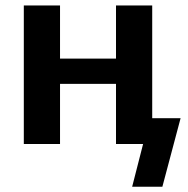

<svg xmlns="http://www.w3.org/2000/svg" viewBox="-20 -540 705 720"><path d="M205.1 -225.6V0H69.3V-519.5H205.1V-320.3H415V-519.5H550.8V-96.7H657.2L588.9 160.2H475.6L516.6 0H490.2H415V-225.6Z"/></svg>

Font: Mgen+ 1c bold
Style: Bold
Weight: 700
Designer: [Source Han Sans]
Ryoko NISHIZUKA  (kana & ideographs); Paul D. Hunt (Latin, Greek & Cyrillic); Wenlong ZHANG  (bopomofo
Version: Version 1.059.20150602